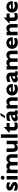

<svg xmlns="http://www.w3.org/2000/svg" viewBox="3702 -4476 784 8229"><g transform="rotate(-90 4094.5 -362.0)"><path d="M190 -337Q190 -326 198.5 -318.5Q207 -311 227 -302L296 -270Q350 -245 380 -213Q410 -181 410 -133Q410 -66 359 -28Q308 10 226 10Q172 10 123.5 -4Q75 -18 40 -40V-170Q75 -144 127 -127Q179 -110 221 -110Q239 -110 249.5 -117.5Q260 -125 260 -136Q260 -145 251.5 -154Q243 -163 226 -170L160 -197Q102 -221 71 -255.5Q40 -290 40 -342Q40 -380 61 -412Q82 -444 123.5 -463Q165 -482 222 -482Q273 -482 320 -469.5Q367 -457 390 -440V-310Q350 -334 308.5 -348Q267 -362 232 -362Q213 -362 201.5 -355Q190 -348 190 -337Z M589 -721Q551 -721 527.5 -698.5Q504 -676 504 -641Q504 -605 528 -583Q552 -561 589 -561Q627 -561 650.5 -583.5Q674 -606 674 -641Q674 -677 650 -699Q626 -721 589 -721ZM664 0H514V-472H664Z M1362 -352Q1321 -352 1294.5 -325.5Q1268 -299 1268 -254V0H1118V-254Q1118 -300 1095.5 -326Q1073 -352 1032 -352Q1005 -352 981 -340Q957 -328 938 -307V0H788V-472H938V-407Q966 -442 1002.5 -462Q1039 -482 1082 -482Q1137 -482 1177 -458Q1217 -434 1241 -388Q1267 -434 1312.5 -458Q1358 -482 1412 -482Q1500 -482 1549 -421.5Q1598 -361 1598 -254V0H1448V-254Q1448 -300 1425.5 -326Q1403 -352 1362 -352Z M1698 -208V-472H1848V-208Q1848 -167 1867 -143.5Q1886 -120 1924 -120Q1954 -120 1981.5 -134.5Q2009 -149 2028 -175V-472H2178V0H2028V-73Q2002 -36 1959 -13Q1916 10 1874 10Q1698 10 1698 -208Z M2452 -716V0H2302V-716Z M2766 -342V-181Q2766 -150 2782 -135.5Q2798 -121 2831 -121Q2862 -121 2896 -129Q2930 -137 2956 -148V-20Q2926 -8 2882 1Q2838 10 2796 10Q2711 10 2663.5 -32.5Q2616 -75 2616 -151V-342H2526V-372L2766 -597V-472H2936V-342Z M3285 -43Q3218 10 3136 10Q3078 10 3042 -23.5Q3006 -57 3006 -111Q3006 -167 3053.5 -208.5Q3101 -250 3190 -270Q3236 -281 3276 -286V-294Q3276 -352 3206 -352Q3166 -352 3115 -337.5Q3064 -323 3026 -302V-432Q3116 -482 3226 -482Q3319 -482 3372.5 -434Q3426 -386 3426 -303V-132Q3426 -100 3453 -100Q3469 -100 3486 -105V-10Q3465 -2 3435.5 4Q3406 10 3376 10Q3304 10 3285 -43ZM3201 -100Q3237 -100 3276 -124V-220Q3237 -211 3213 -201Q3186 -190 3171 -174.5Q3156 -159 3156 -141Q3156 -122 3168.5 -111Q3181 -100 3201 -100ZM3265 -734H3365L3238 -542H3148Z M3706 -472V-407Q3734 -442 3770.5 -462Q3807 -482 3850 -482Q3938 -482 3987 -421.5Q4036 -361 4036 -254V0H3886V-254Q3886 -300 3863.5 -326Q3841 -352 3800 -352Q3773 -352 3749 -340Q3725 -328 3706 -307V0H3556V-472Z M4371 -482Q4442 -482 4493.5 -451Q4545 -420 4572 -376Q4607 -318 4607 -236Q4607 -215 4606 -206H4269Q4279 -164 4314.5 -142Q4350 -120 4406 -120Q4455 -120 4491.5 -130Q4528 -140 4576 -160V-40Q4545 -18 4495.5 -4Q4446 10 4386 10Q4306 10 4244.5 -20.5Q4183 -51 4149.5 -107Q4116 -163 4116 -236Q4116 -309 4148.5 -365Q4181 -421 4239 -451.5Q4297 -482 4371 -482ZM4468 -281Q4463 -317 4436.5 -339.5Q4410 -362 4371 -362Q4333 -362 4305.5 -339.5Q4278 -317 4270 -281Z M4956 -43Q4889 10 4807 10Q4749 10 4713 -23.5Q4677 -57 4677 -111Q4677 -167 4724.5 -208.5Q4772 -250 4861 -270Q4907 -281 4947 -286V-294Q4947 -352 4877 -352Q4837 -352 4786 -337.5Q4735 -323 4697 -302V-432Q4787 -482 4897 -482Q4990 -482 5043.5 -434Q5097 -386 5097 -303V-132Q5097 -100 5124 -100Q5140 -100 5157 -105V-10Q5136 -2 5106.5 4Q5077 10 5047 10Q4975 10 4956 -43ZM4872 -100Q4908 -100 4947 -124V-220Q4908 -211 4884 -201Q4857 -190 4842 -174.5Q4827 -159 4827 -141Q4827 -122 4839.5 -111Q4852 -100 4872 -100Z M5801 -352Q5760 -352 5733.5 -325.5Q5707 -299 5707 -254V0H5557V-254Q5557 -300 5534.5 -326Q5512 -352 5471 -352Q5444 -352 5420 -340Q5396 -328 5377 -307V0H5227V-472H5377V-407Q5405 -442 5441.5 -462Q5478 -482 5521 -482Q5576 -482 5616 -458Q5656 -434 5680 -388Q5706 -434 5751.5 -458Q5797 -482 5851 -482Q5939 -482 5988 -421.5Q6037 -361 6037 -254V0H5887V-254Q5887 -300 5864.5 -326Q5842 -352 5801 -352Z M6372 -482Q6443 -482 6494.5 -451Q6546 -420 6573 -376Q6608 -318 6608 -236Q6608 -215 6607 -206H6270Q6280 -164 6315.5 -142Q6351 -120 6407 -120Q6456 -120 6492.5 -130Q6529 -140 6577 -160V-40Q6546 -18 6496.5 -4Q6447 10 6387 10Q6307 10 6245.5 -20.5Q6184 -51 6150.5 -107Q6117 -163 6117 -236Q6117 -309 6149.5 -365Q6182 -421 6240 -451.5Q6298 -482 6372 -482ZM6469 -281Q6464 -317 6437.5 -339.5Q6411 -362 6372 -362Q6334 -362 6306.5 -339.5Q6279 -317 6271 -281Z M6848 -472V-407Q6876 -442 6912.5 -462Q6949 -482 6992 -482Q7080 -482 7129 -421.5Q7178 -361 7178 -254V0H7028V-254Q7028 -300 7005.5 -326Q6983 -352 6942 -352Q6915 -352 6891 -340Q6867 -328 6848 -307V0H6698V-472Z M7458 -342V-181Q7458 -150 7474 -135.5Q7490 -121 7523 -121Q7554 -121 7588 -129Q7622 -137 7648 -148V-20Q7618 -8 7574 1Q7530 10 7488 10Q7403 10 7355.5 -32.5Q7308 -75 7308 -151V-342H7218V-372L7458 -597V-472H7628V-342Z M7923 -482Q7994 -482 8045.5 -451Q8097 -420 8124 -376Q8159 -318 8159 -236Q8159 -215 8158 -206H7821Q7831 -164 7866.5 -142Q7902 -120 7958 -120Q8007 -120 8043.5 -130Q8080 -140 8128 -160V-40Q8097 -18 8047.5 -4Q7998 10 7938 10Q7858 10 7796.5 -20.5Q7735 -51 7701.5 -107Q7668 -163 7668 -236Q7668 -309 7700.5 -365Q7733 -421 7791 -451.5Q7849 -482 7923 -482ZM8020 -281Q8015 -317 7988.5 -339.5Q7962 -362 7923 -362Q7885 -362 7857.5 -339.5Q7830 -317 7822 -281Z"/></g></svg>

Font: Madhuban Bold
Style: Regular
Weight: 700
Designer: jaikishan Patel
Foundry: MagicType
Version: Version 1.000